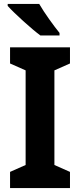

<svg xmlns="http://www.w3.org/2000/svg" viewBox="-20 -954 406 974"><path d="M179 -934H19V-924C52 -887 140 -807 185 -774H282V-787C254 -821 204 -890 179 -934ZM335 0V-82L256 -117V-597L335 -632V-714H31V-632L110 -597V-117L31 -82V0Z"/></svg>

Font: Noto Sans Myanmar SemiCondensed
Style: Bold
Weight: 700
Width: 4
Designer: Monotype Design Team
Foundry: Monotype Imaging Inc.
Version: Version 2.107